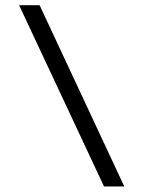

<svg xmlns="http://www.w3.org/2000/svg" viewBox="-20 -624 540 722"><path d="M128.9 -604.5 447.3 77.1H371.1L51.8 -604.5Z"/></svg>

Font: BabelStone Irk Bitig
Style: Regular
Weight: 400
Designer: Andrew West
Foundry: BabelStone
Version: Version 1.03 June 7, 2023